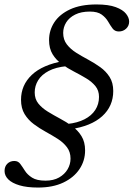

<svg xmlns="http://www.w3.org/2000/svg" viewBox="-36 -715 600 863"><path d="M263 -417.5Q215 -413 183 -396.2Q151 -379.5 135.5 -354.2Q120 -329 120 -299.5Q120 -270 136.2 -249.8Q152.5 -229.5 178.5 -213.5Q204.5 -197.5 233.2 -182.2Q262 -167 288 -148.2Q314 -129.5 330.2 -103.2Q346.5 -77 346.5 -39Q346.5 7.5 321.2 45.2Q296 83 248.8 105.5Q201.5 128 135 128Q85 128 51.5 118Q18 108 1.2 91.2Q-15.5 74.5 -15.5 53.5Q-15.5 33 -3 20.8Q9.5 8.5 28.5 8.5Q45.5 8.5 55.2 21.8Q65 35 76 52.5Q87 70 108.2 83.5Q129.5 97 168.5 97Q204.5 97 229.5 82.8Q254.5 68.5 267.8 46Q281 23.5 281 -2Q281 -32 265 -53.2Q249 -74.5 223.5 -90.8Q198 -107 169.8 -122.5Q141.5 -138 116 -157Q90.5 -176 74.5 -202.2Q58.5 -228.5 58.5 -266.5Q58.5 -332.5 106.8 -378.2Q155 -424 251 -441ZM409 -279.5Q409 -308 393 -327.8Q377 -347.5 351.2 -363Q325.5 -378.5 296.8 -393.2Q268 -408 242.2 -426.5Q216.5 -445 200.5 -471Q184.5 -497 184.5 -535Q184.5 -578.5 208.2 -614.8Q232 -651 279.2 -673Q326.5 -695 397.5 -695Q452 -695 484.2 -683Q516.5 -671 530.5 -653.2Q544.5 -635.5 544.5 -618Q544.5 -599 531 -586.2Q517.5 -573.5 498 -573.5Q480 -573.5 470 -587Q460 -600.5 449.8 -618.2Q439.5 -636 421 -649.5Q402.5 -663 368 -663Q328.5 -663 301.8 -649.5Q275 -636 261.5 -614.2Q248 -592.5 248 -567Q248 -537 264.2 -515.8Q280.5 -494.5 306.2 -478.2Q332 -462 360.5 -446.8Q389 -431.5 414.8 -413Q440.5 -394.5 456.8 -368.8Q473 -343 473 -306Q473 -237.5 423.2 -192.5Q373.5 -147.5 279.5 -134L267.5 -158Q312 -162.5 343.8 -178.8Q375.5 -195 392.2 -220.8Q409 -246.5 409 -279.5Z"/></svg>

Font: Newsreader 36pt
Style: Italic
Weight: 400
Italic angle: -17°
Designer: Hugues Gentile
Foundry: Production Type
Version: Version 1.003